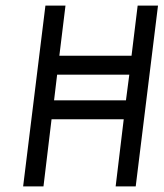

<svg xmlns="http://www.w3.org/2000/svg" viewBox="-20 -669 587 689"><path d="M467 0 547 -649H474L452 -469H193L215 -649H143L63 0H136L165 -241H424L395 0ZM174 -309 185 -401H444L432 -309Z"/></svg>

Font: Gamestation Condensed
Style: Italic
Weight: 400
Width: 3
Designer: Jonas Hecksher
Foundry: Jonas Hecksher, Playtypeª, e-types AS
Version: Version 1.003